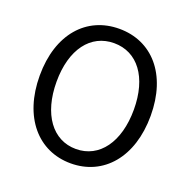

<svg xmlns="http://www.w3.org/2000/svg" viewBox="-133 -876 1008 1018"><g transform="rotate(20 371.0 -366.5)"><path d="M371 13C555 13 684 -134 684 -369C684 -604 555 -746 371 -746C187 -746 58 -604 58 -369C58 -134 187 13 371 13ZM371 -68C239 -68 153 -186 153 -369C153 -552 239 -665 371 -665C503 -665 589 -552 589 -369C589 -186 503 -68 371 -68Z"/></g></svg>

Font: ChiuKong Gothic CL
Style: Regular
Weight: 400
Designer: Ryoko NISHIZUKA 西塚涼子 (kana, bopomofo & ideographs); Paul D. Hunt (Latin, Greek & Cyrillic); Sandoll Communications 산돌커뮤니
Foundry: Adobe
Version: Version 1.300